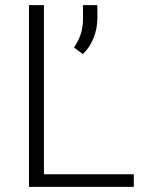

<svg xmlns="http://www.w3.org/2000/svg" viewBox="-20 -731 571 751"><path d="M151.9 -49.3H503.4V0H93.3V-710.9H151.9ZM360.8 -660.6Q360.8 -619.6 346.2 -582.8Q331.5 -545.9 304.2 -519.5L269.5 -544.9Q288.1 -573.2 296.4 -599.4Q304.7 -625.5 304.7 -659.7V-710.9H360.8Z"/></svg>

Font: Roboto Web
Style: Light
Weight: 300
Designer: Google
Version: Version 1.200310; 2013